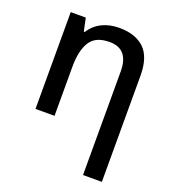

<svg xmlns="http://www.w3.org/2000/svg" viewBox="-142 -657 904 1005"><g transform="rotate(20 310.0 -154.5)"><path d="M540 240.2V-351.1C540 -420.4 523.4 -470.7 490.7 -502C457.5 -533.2 411.1 -548.8 351.1 -548.8C282.7 -548.8 222.7 -522.9 188 -466.8H182.1L167 -539.1H83V0H189V-272C189 -333 199.2 -380.4 220.2 -413.1C240.7 -445.8 276.9 -461.9 329.1 -461.9C399.9 -461.9 435.1 -419.9 435.1 -335.9V240.2Z"/></g></svg>

Font: Noto Reveo Sans
Style: Regular
Weight: 500
Designer: Monotype Design Team
Foundry: Monotype Imaging Inc.
Version: Version 2.007